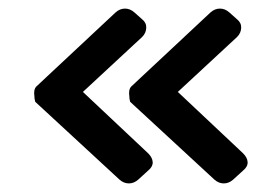

<svg xmlns="http://www.w3.org/2000/svg" viewBox="-20 -522 653 447"><path d="M523 -104Q513 -95 501 -95Q489 -95 479 -104L283 -285Q282 -289 281.5 -292Q281 -295 281 -299Q280 -305 281 -311Q282 -317 286 -321L470 -493Q480 -502 492 -502Q504 -502 514 -493L532 -477Q542 -469 541.5 -457Q541 -445 532 -436L394 -308L546 -165Q556 -155 556.5 -144.5Q557 -134 546 -125ZM302 -104Q292 -95 280 -95Q268 -95 258 -104L62 -285Q61 -289 60.5 -292Q60 -295 60 -299Q59 -305 60 -311Q61 -317 65 -321L249 -493Q259 -502 271 -502Q283 -502 293 -493L311 -477Q321 -469 320.5 -457Q320 -445 311 -436L173 -308L325 -165Q335 -155 335.5 -144.5Q336 -134 325 -125Z"/></svg>

Font: OpenDyslexic3
Style: Bold
Weight: 700
Designer: Abelardo Gonzalez
Version: Version 1.000;PS 001.001;hotconv 1.0.56